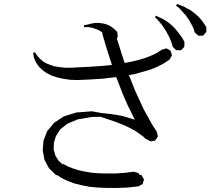

<svg xmlns="http://www.w3.org/2000/svg" viewBox="-20 -928 1051 959"><path d="M768.6 -595.7 733.4 -581.1 693.4 -569.3 650.4 -557.6 624 -552.7 654.3 -476.6 697.3 -382.8 741.2 -303.7 762.7 -270.5 768.6 -247.1 755.9 -226.6 732.4 -221.7 711.9 -233.4 710 -231.4 695.3 -246.1 658.2 -272.5 635.7 -285.2 610.4 -297.9 582 -309.6 551.8 -321.3 482.4 -344.7 439.5 -343.8 369.1 -332 317.4 -310.5 281.2 -282.2 259.8 -249 249 -214.8 248 -181.6 256.8 -150.4 272.5 -125 293.9 -106.4 295.9 -109.4 318.4 -96.7 343.8 -86.9 371.1 -78.1 403.3 -71.3 436.5 -65.4 473.6 -62.5 512.7 -61.5H554.7L600.6 -64.5L648.4 -70.3L671.9 -63.5L675.8 -55.7L687.5 -52.7L699.2 -31.2L692.4 -8.8L670.9 2.9L616.2 8.8L564.5 10.7H515.6L469.7 8.8L426.8 4.9L387.7 -2.9L351.6 -11.7L317.4 -24.4L287.1 -39.1L266.6 -52.7L259.8 -53.7L224.6 -87.9L202.1 -129.9L193.4 -176.8L197.3 -225.6L215.8 -273.4L250 -314.5L298.8 -346.7L361.3 -366.2L439.5 -372.1L487.3 -363.3L525.4 -359.4L560.5 -354.5L594.7 -347.7L625 -338.9L653.3 -330.1L618.2 -401.4L595.7 -452.1L560.5 -543L495.1 -535.2L434.6 -531.2L370.1 -528.3H369.1L332 -529.3L297.9 -534.2L266.6 -541L237.3 -550.8L211.9 -563.5L190.4 -579.1L172.9 -596.7L159.2 -617.2L149.4 -639.6L145.5 -664.1L154.3 -667L167 -648.4L180.7 -633.8L195.3 -621.1L211.9 -611.3L231.4 -603.5L252.9 -596.7L277.3 -592.8L303.7 -589.8H335L430.7 -594.7L489.3 -598.6L539.1 -603.5L510.7 -692.4L490.2 -761.7L494.1 -762.7L488.3 -767.6L478.5 -774.4L466.8 -780.3L453.1 -785.2L437.5 -790L419.9 -793L400.4 -792L399.4 -801.8L418.9 -805.7L437.5 -810.5L455.1 -813.5H473.6L490.2 -811.5L507.8 -807.6L523.4 -801.8L538.1 -793L552.7 -781.2L565.4 -768.6L568.4 -745.1L563.5 -736.3L591.8 -646.5L602.5 -613.3L636.7 -620.1L676.8 -629.9L711.9 -640.6L742.2 -653.3L767.6 -666L788.1 -679.7L811.5 -686.5L832 -674.8L838.9 -651.4L827.1 -630.9L799.8 -612.3ZM832 -727.5 825.2 -743.2 817.4 -757.8 809.6 -772.5 790 -801.8 767.6 -829.1 753.9 -841.8 758.8 -849.6 793.9 -833 810.5 -823.2 826.2 -811.5 840.8 -798.8 854.5 -785.2 867.2 -769.5 879.9 -752.9 891.6 -736.3 901.4 -717.8 900.4 -693.4 883.8 -676.8 859.4 -677.7 842.8 -694.3 837.9 -710.9ZM942.4 -794.9 927.7 -822.3 909.2 -849.6 886.7 -875 874 -888.7 859.4 -899.4 864.3 -908.2 899.4 -894.5 917 -884.8 933.6 -876 948.2 -864.3 962.9 -852.5 976.6 -838.9 989.3 -824.2 1000 -808.6 1010.7 -792V-768.6L994.1 -750H970.7L952.1 -766.6L948.2 -781.2Z"/></svg>

Font: Kurinto Seri
Style: Regular
Weight: 400
Designer: Kurinto was developed by Clint Goss from a range of fonts that are compatible with the SIL Open Font License Version 1.1
Foundry: Clinton F. Goss
Version: Version 2.196; July 25, 2020